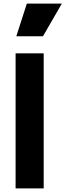

<svg xmlns="http://www.w3.org/2000/svg" viewBox="-20 -1039 361 1059"><path d="M217 -839 321 -1019H128L70 -839ZM221 0V-745H66V0Z"/></svg>

Font: Plus Jakarta Sans ExtraBold
Style: Regular
Weight: 800
Designer: Gumpita Rahayu
Foundry: Tokotype
Version: Version 2.071;gftools[0.9.30]